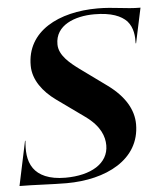

<svg xmlns="http://www.w3.org/2000/svg" viewBox="-63 -842 746 896"><g transform="rotate(-5 309.5 -394.0)"><path d="M93.5 -555C92.5 -717 245.5 -794 427.5 -794C504.5 -794 556.5 -780 627.5 -780L592.5 -616H590.5C591.5 -648 589.5 -689 561.5 -721C535.5 -748 490.5 -768 409.5 -768C318.5 -768 225.5 -733 226.5 -643C226.5 -591 277.5 -551 319.5 -520L443.5 -430C521.5 -373 559.5 -308 559.5 -240C559.5 -74 397.5 6 212.5 6C148.5 6 56.5 0 -7.5 0L36.5 -208H38.5C34.5 -164 34.5 -116 61.5 -78C85.5 -44 132.5 -20 209.5 -20C329.5 -20 412.5 -69 412.5 -154C412.5 -195 395.5 -245 327.5 -294L196.5 -388C138.5 -430 93.5 -488 93.5 -555Z"/></g></svg>

Font: Beautique Display Medium
Style: Bold
Weight: 900
Italic angle: -12°
Designer: Nhat-Quang Ngo
Version: Version 1.100;Glyphs 3.2.3 (3260)